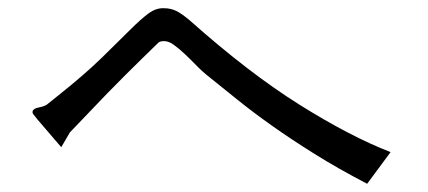

<svg xmlns="http://www.w3.org/2000/svg" viewBox="-20 -558 1040 467"><path d="M129 -200Q106 -227 92.5 -242.5Q79 -258 71.5 -267Q64 -276 61.5 -279.5Q59 -283 59 -285Q59 -294 76 -297Q91 -300 97 -306L122 -326Q186 -377 227 -417Q268 -457 295.5 -484.5Q323 -512 341.5 -525.5Q360 -539 379 -538Q395 -538 408.5 -531.5Q422 -525 442 -508Q586 -380 709 -303Q832 -226 930 -188L873 -111Q802 -148 744.5 -184Q687 -220 640.5 -253Q594 -286 557.5 -315.5Q521 -345 491 -369Q473 -383 457.5 -399Q442 -415 428 -428Q414 -441 402 -449.5Q390 -458 379 -458Q369 -458 365 -454Q360 -449 325.5 -415.5Q291 -382 241 -331L150 -236Z"/></svg>

Font: D2Coding ligature
Style: Regular
Weight: 400
Monospace: yes
Designer: Yong-Rak Park; Jeong-Hwan Yoon; Sang-Min Lee;
Foundry: NHN Corporation
Version: Version 1.3.2; Build 20180524